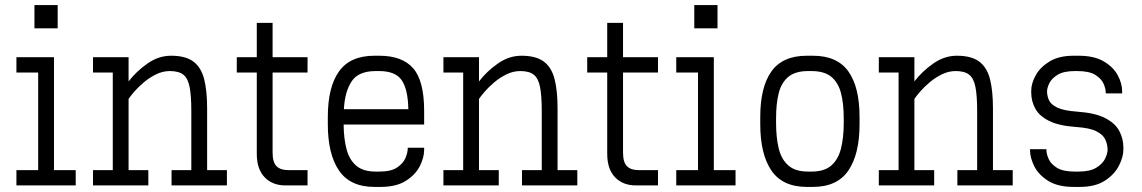

<svg xmlns="http://www.w3.org/2000/svg" viewBox="-20 -733 4514 759"><path d="M116.2 -621.1V-712.9H208V-621.1ZM44.9 0V-60.5H130.9V-446.3H44.9V-506.8H193.4V-60.5H279.3V0Z M347.7 0V-60.5H425.8V-446.3H347.7V-506.8H488.3V-411.1Q518.1 -450.2 562.3 -481.4Q606.4 -512.7 656.2 -512.7Q713.9 -512.7 744.6 -489.5Q775.4 -466.3 787.1 -420.2Q798.8 -374 798.8 -304.7V-60.5H877V0H658.2V-60.5H736.3V-293.9Q736.3 -354 729.7 -388.4Q723.1 -422.9 705.1 -437.5Q687 -452.1 651.4 -452.1Q623.5 -452.1 597.2 -439.2Q570.8 -426.3 548.6 -407.5Q526.4 -388.7 510.7 -370.6Q495.1 -352.5 488.3 -341.8V-60.5H566.4V0Z M1108.9 0Q1056.6 0 1025.9 -32.5Q995.1 -64.9 995.1 -125V-446.3H916V-506.8H995.1V-642.6H1057.6V-506.8H1195.8V-446.3H1057.6V-129.9Q1057.6 -91.3 1073.2 -75.9Q1088.9 -60.5 1118.7 -60.5H1195.8V0Z M1460.4 5.9Q1364.3 5.9 1320.1 -58.8Q1275.9 -123.5 1275.9 -242.2V-270.5Q1275.9 -388.7 1320.1 -450.7Q1364.3 -512.7 1460.4 -512.7H1479Q1570.3 -512.7 1613.5 -462.9Q1656.7 -413.1 1656.7 -294.9V-240.7H1338.4Q1338.9 -185.1 1349.9 -143.3Q1360.8 -101.6 1388.2 -78.1Q1415.5 -54.7 1465.3 -54.7H1479Q1525.9 -54.7 1550 -71Q1574.2 -87.4 1583 -108.9Q1591.8 -130.4 1591.8 -145.5V-148.9H1656.7V-140.6Q1656.7 -109.9 1639.4 -75.9Q1622.1 -42 1584.2 -18.1Q1546.4 5.9 1484.4 5.9ZM1465.3 -452.1Q1397.5 -452.1 1370.4 -411.9Q1343.3 -371.6 1339.4 -301.3H1594.2Q1592.8 -379.4 1568.1 -415.8Q1543.5 -452.1 1478.5 -452.1Z M1732.9 0V-60.5H1811V-446.3H1732.9V-506.8H1873.5V-411.1Q1903.3 -450.2 1947.5 -481.4Q1991.7 -512.7 2041.5 -512.7Q2099.1 -512.7 2129.9 -489.5Q2160.6 -466.3 2172.4 -420.2Q2184.1 -374 2184.1 -304.7V-60.5H2262.2V0H2043.5V-60.5H2121.6V-293.9Q2121.6 -354 2115 -388.4Q2108.4 -422.9 2090.3 -437.5Q2072.3 -452.1 2036.6 -452.1Q2008.8 -452.1 1982.4 -439.2Q1956.1 -426.3 1933.8 -407.5Q1911.6 -388.7 1896 -370.6Q1880.4 -352.5 1873.5 -341.8V-60.5H1951.7V0Z M2494.1 0Q2441.9 0 2411.1 -32.5Q2380.4 -64.9 2380.4 -125V-446.3H2301.3V-506.8H2380.4V-642.6H2442.9V-506.8H2581.1V-446.3H2442.9V-129.9Q2442.9 -91.3 2458.5 -75.9Q2474.1 -60.5 2503.9 -60.5H2581.1V0Z M2724.6 -621.1V-712.9H2816.4V-621.1ZM2653.3 0V-60.5H2739.3V-446.3H2653.3V-506.8H2801.8V-60.5H2887.7V0Z M3169.9 5.9Q3073.7 5.9 3029.5 -58.8Q2985.4 -123.5 2985.4 -242.2V-270.5Q2985.4 -388.7 3029.5 -450.7Q3073.7 -512.7 3169.9 -512.7H3193.4Q3289.6 -512.7 3333.7 -450.7Q3377.9 -388.7 3377.9 -270.5V-242.2Q3377.9 -123.5 3333.7 -58.8Q3289.6 5.9 3193.4 5.9ZM3174.8 -452.1Q3124 -452.1 3096.4 -429.2Q3068.8 -406.2 3058.3 -364.5Q3047.9 -322.8 3047.9 -265.1V-247.1Q3047.9 -189.9 3058.3 -146.5Q3068.8 -103 3096.4 -78.9Q3124 -54.7 3174.8 -54.7H3188Q3238.8 -54.7 3266.4 -78.9Q3293.9 -103 3304.7 -146.5Q3315.4 -189.9 3315.4 -247.1V-265.1Q3315.4 -322.8 3304.7 -364.5Q3293.9 -406.2 3266.4 -429.2Q3238.8 -452.1 3188 -452.1Z M3454.1 0V-60.5H3532.2V-446.3H3454.1V-506.8H3594.7V-411.1Q3624.5 -450.2 3668.7 -481.4Q3712.9 -512.7 3762.7 -512.7Q3820.3 -512.7 3851.1 -489.5Q3881.8 -466.3 3893.6 -420.2Q3905.3 -374 3905.3 -304.7V-60.5H3983.4V0H3764.6V-60.5H3842.8V-293.9Q3842.8 -354 3836.2 -388.4Q3829.6 -422.9 3811.5 -437.5Q3793.5 -452.1 3757.8 -452.1Q3730 -452.1 3703.6 -439.2Q3677.2 -426.3 3655 -407.5Q3632.8 -388.7 3617.2 -370.6Q3601.6 -352.5 3594.7 -341.8V-60.5H3672.9V0Z M4224.1 5.9Q4162.6 5.9 4124.5 -17.6Q4086.4 -41 4069.1 -75Q4051.8 -108.9 4051.8 -139.6V-143.1H4116.7V-139.6Q4116.7 -124.5 4125.5 -104.5Q4134.3 -84.5 4158.4 -69.6Q4182.6 -54.7 4229.5 -54.7H4243.2Q4289.1 -54.7 4314.2 -70.3Q4339.4 -85.9 4349.1 -106.7Q4358.9 -127.4 4358.4 -143.1Q4357.9 -163.6 4348.9 -182.4Q4339.8 -201.2 4313.5 -214.4Q4287.1 -227.5 4233.9 -231Q4165 -235.8 4126.5 -255.4Q4087.9 -274.9 4072.3 -304.2Q4056.6 -333.5 4056.6 -366.7V-375Q4056.6 -403.3 4074.2 -435.3Q4091.8 -467.3 4128.9 -490Q4166 -512.7 4224.1 -512.7H4243.7Q4305.7 -512.7 4343.5 -490.2Q4381.3 -467.8 4398.7 -435.3Q4416 -402.8 4416 -372.1V-363.8H4351.1V-367.2Q4351.1 -382.8 4342.3 -402.6Q4333.5 -422.4 4309.3 -437.3Q4285.2 -452.1 4238.3 -452.1H4229.5Q4185.1 -452.1 4161.1 -437.5Q4137.2 -422.9 4128.2 -404.1Q4119.1 -385.3 4119.1 -372.1Q4119.1 -354 4126.7 -336.9Q4134.3 -319.8 4159.7 -307.6Q4185.1 -295.4 4239.3 -291.5Q4309.6 -286.6 4349.1 -266.1Q4388.7 -245.6 4404.8 -215.1Q4420.9 -184.6 4420.9 -148.9V-142.6Q4420.9 -112.3 4403.1 -77.6Q4385.3 -43 4347.4 -18.6Q4309.6 5.9 4248.5 5.9Z"/></svg>

Font: Kay Pho Du
Style: Regular
Weight: 400
Designer: Victor Gaultney, Khu Oo Reh
Foundry: SIL International
Version: Version 3.000